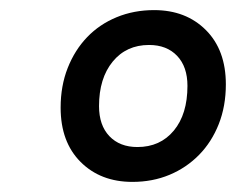

<svg xmlns="http://www.w3.org/2000/svg" viewBox="-20 -730 467 380"><path d="M242 -370Q179 -370 139.5 -409.5Q100 -449 100 -517Q100 -560 114 -595.5Q128 -631 152.5 -656.5Q177 -682 211 -696Q245 -710 285 -710Q348 -710 387.5 -670.5Q427 -631 427 -563Q427 -520 413 -484.5Q399 -449 374 -423.5Q349 -398 315.5 -384Q282 -370 242 -370ZM252 -439Q297 -439 324 -471.5Q351 -504 351 -560Q351 -598 330.5 -619.5Q310 -641 275 -641Q230 -641 203 -608Q176 -575 176 -520Q176 -482 196.5 -460.5Q217 -439 252 -439Z"/></svg>

Font: IBM Plex Sans Cond Medm
Style: Italic
Weight: 500
Width: 3
Italic angle: -11°
Designer: Mike Abbink, Paul van der Laan, Pieter van Rosmalen
Foundry: Bold Monday
Version: Version 1.3